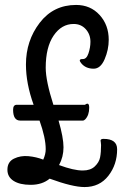

<svg xmlns="http://www.w3.org/2000/svg" viewBox="-20 -720 514 777"><path d="M315 -232H217Q237 -163 237 -124Q237 -85 219 -52Q278 -30 315 -30Q346 -30 363.5 -46.5Q381 -63 385 -83Q389 -103 389 -133Q389 -138 388 -144Q387 -150 387 -151Q387 -158 399 -158Q454 -158 454 -116Q454 -54 418.5 -8.5Q383 37 322 37Q274 37 181 3Q151 28 104 28Q60 28 35 12Q10 -4 10 -33Q10 -65 36.5 -78Q63 -91 95 -88Q127 -85 155 -74Q165 -96 165 -116Q165 -162 140 -232H62Q33 -232 33 -276Q33 -296 48 -296H116Q85 -382 85 -459Q85 -555 140.5 -627.5Q196 -700 288 -700Q346 -700 383 -659.5Q420 -619 420 -559Q420 -519 403.5 -480.5Q387 -442 359 -442Q326 -442 308 -465Q296 -480 312 -481Q313 -481 314 -481Q330 -480 338 -504Q346 -528 346 -551Q346 -581 327 -602Q308 -623 278 -623Q229 -623 197 -576Q165 -529 165 -446Q165 -393 196 -296H324Q341 -309 341 -284Q341 -254 325 -237Q320 -232 315 -232Z"/></svg>

Font: Grand Hotel
Style: Regular
Weight: 400
Designer: Brian J. Bonislawsky & Jim Lyles for Astigmatic (AOETI)
Foundry: Astigmatic (AOETI)
Version: Version 001.000